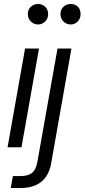

<svg xmlns="http://www.w3.org/2000/svg" viewBox="-20 -740 425 965"><path d="M18 0 106 -496H176L88 0ZM171 -617Q150 -617 135 -632Q120 -647 120 -669Q120 -692 135 -706Q150 -720 171 -720Q192 -720 207 -706Q222 -692 222 -669Q222 -647 207 -632Q192 -617 171 -617ZM34 205 45 145H82Q121 145 141 129Q161 113 168 73L269 -496H339L238 76Q231 120 211 148.5Q191 177 159 191Q127 205 83 205ZM336 -617Q314 -617 299 -632Q284 -647 284 -669Q284 -692 299 -706Q314 -720 335 -720Q357 -720 371 -706.5Q385 -693 385 -669Q385 -647 370.5 -632Q356 -617 336 -617Z"/></svg>

Font: DM Sans 36pt Light
Style: Italic
Weight: 300
Italic angle: -10°
Designer: Colophon Foundry, Jonny Pinhorn
Foundry: Colophon Foundry
Version: Version 4.004;gftools[0.9.30]